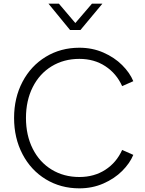

<svg xmlns="http://www.w3.org/2000/svg" viewBox="-20 -1018 795 1050"><path d="M57 -373Q57 -483 103 -570.5Q149 -658 230.5 -707.5Q312 -757 414 -757Q485 -757 545.5 -730.5Q606 -704 648 -662Q690 -620 709 -574L648 -547Q617 -616 556 -656Q495 -696 414 -696Q329 -696 262.5 -655.5Q196 -615 159 -541.5Q122 -468 122 -373Q122 -278 159 -204.5Q196 -131 262.5 -90.5Q329 -50 414 -50Q495 -50 556 -89.5Q617 -129 648 -198L709 -171Q690 -125 648 -83Q606 -41 545.5 -14.5Q485 12 414 12Q312 12 230.5 -37.5Q149 -87 103 -175Q57 -263 57 -373ZM245 -998H302L392 -892L483 -998H540L420 -854H363Z"/></svg>

Font: BLUETTI 2.0 Extralight
Style: Roman
Weight: 200
Designer: Stijn de Vries
Foundry: tokotype
Version: Version 2.005;October 31, 2023;FontCreator 14.0.0.2814 64-bi